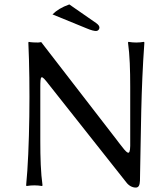

<svg xmlns="http://www.w3.org/2000/svg" viewBox="-20 -837 758 867"><path d="M108 -645C117 -455 114 -159 98 0L100 3C112 1 123 0 135 0C147 0 158 1 170 3L172 0C164 -57 162 -125 162 -200V-439C162 -500 164 -503 201 -455L550 -14C561 1 577 10 593 10C607 10 611 -2 612 -21C617 -249 616 -423 632 -645L630 -648C618 -646 607 -645 595 -645C583 -645 572 -646 560 -648L558 -645C566 -588 568 -520 568 -445V-178C567 -128 554 -144 518 -191C515 -195 512 -199 509 -203L166 -647C166 -647 157 -645 152 -645C118 -645 110 -648 110 -648ZM293 -817C259 -805 235 -790 217 -772L371 -709C392 -700 406 -697 414 -697C422 -697 429 -704 429 -712C429 -719 425 -725 414 -733Z"/></svg>

Font: Libertinus Sans
Style: Regular
Weight: 400
Designer: Philipp H. Poll, Khaled Hosny
Foundry: Caleb Maclennan
Version: Version 7.050;RELEASE